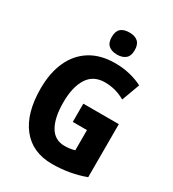

<svg xmlns="http://www.w3.org/2000/svg" viewBox="-221 -1053 1070 1185"><g transform="rotate(30 314.5 -461.0)"><path d="M320 -409H573V-31Q519 -11 460 -0.5Q401 10 338 10Q198 10 121.5 -86.5Q45 -183 45 -359Q45 -471 82.5 -553Q120 -635 192 -679.5Q264 -724 367 -724Q424 -724 474 -711.5Q524 -699 562 -679L515 -551Q448 -590 371 -590Q289 -590 249 -527Q209 -464 209 -355Q209 -246 244 -185.5Q279 -125 349 -125Q387 -125 421 -135V-279H320ZM348 -932Q387 -932 408.5 -913Q430 -894 430 -853Q430 -812 408 -793.5Q386 -775 348 -775Q310 -775 288 -793.5Q266 -812 266 -853Q266 -895 287 -913.5Q308 -932 348 -932Z"/></g></svg>

Font: Noto Sans Hebrew Condensed ExtraBold
Style: Regular
Weight: 800
Width: 3
Designer: Monotype Design Team
Foundry: Monotype Imaging Inc.
Version: Version 2.004; ttfautohint (v1.8.4.7-5d5b)